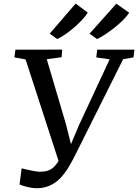

<svg xmlns="http://www.w3.org/2000/svg" viewBox="-20 -1014 753 1047"><path d="M178.5 12.5Q157.5 12.5 129.8 5.8Q102 -1 86.5 -8L98 -96Q113.5 -92.5 130 -88.5Q146.5 -84.5 162.2 -81.8Q178 -79 191.5 -77.5Q207 -77.5 224 -79.5Q241 -81.5 258.2 -91.5Q275.5 -101.5 292.5 -125.8Q309.5 -150 325.5 -195L307.5 -111L119.5 -690L58.5 -701L64 -743L319 -743.5L316 -702L235 -691L340 -335.5L378.5 -182.5L348.5 -183.5L410 -330L578 -690.5L505 -701L510 -743H713L708 -701L651.5 -691L391.5 -171Q373.5 -135 353.8 -102Q334 -69 309.5 -43.2Q285 -17.5 252.8 -2.5Q220.5 12.5 178.5 12.5ZM251 -830.5 392.5 -994.5 458.5 -945.5Q447.5 -927 427.5 -905.5Q407.5 -884 383.2 -863.2Q359 -842.5 335.2 -826.2Q311.5 -810 292 -801ZM468.5 -830.5 614.5 -994 684.5 -944.5Q672.5 -926 651.2 -904.8Q630 -883.5 604.2 -863Q578.5 -842.5 553.5 -826.2Q528.5 -810 509 -801Z"/></svg>

Font: Merriweather 28pt
Style: Italic
Weight: 400
Italic angle: -7.8°
Version: Version 2.101